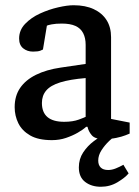

<svg xmlns="http://www.w3.org/2000/svg" viewBox="-20 -526 532 733"><path d="M178 9Q126 9 95 -9Q64 -27 50 -55.5Q36 -84 36 -117Q36 -160 57 -190.5Q78 -221 117.5 -240.5Q157 -260 212 -268L307 -282V-355Q307 -381 297.5 -399.5Q288 -418 268 -427Q248 -436 216 -436Q193 -436 177.5 -433Q162 -430 159 -428L144 -337Q143 -336 134 -332.5Q125 -329 106 -329Q84 -329 68.5 -341.5Q53 -354 53 -379Q53 -411 76 -435Q99 -459 133 -474.5Q167 -490 202 -498Q237 -506 261 -506Q306 -506 338 -491Q370 -476 387 -449Q404 -422 404 -384V-72L475 -58V-16Q473 -15 459 -9.5Q445 -4 423.5 0.5Q402 5 375 5Q343 5 330.5 -9.5Q318 -24 314 -42H309Q297 -31 277 -19.5Q257 -8 232 0.5Q207 9 178 9ZM225 -61Q258 -61 281 -69.5Q304 -78 307 -80V-228Q247 -223 210 -211.5Q173 -200 156.5 -180.5Q140 -161 140 -133Q140 -61 225 -61ZM365 187Q329 187 305 168.5Q281 150 281 113Q281 81 297.5 56Q314 31 338 13Q362 -5 385 -16H431Q415 -5 397.5 11.5Q380 28 367.5 47.5Q355 67 355 87Q355 104 364.5 113.5Q374 123 393 123Q407 123 422 117Q437 111 451 103L471 136Q458 152 429 169.5Q400 187 365 187Z"/></svg>

Font: Faustina Light Medium
Style: Regular
Weight: 500
Version: Version 1.200